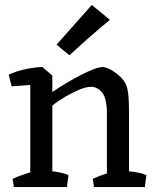

<svg xmlns="http://www.w3.org/2000/svg" viewBox="-20 -754 630 774"><path d="M102 0V-447L151 -484L191 -449V0ZM411 0V-296Q411 -357 392 -380.5Q373 -404 347 -404Q327 -404 299.5 -392.5Q272 -381 243 -364Q214 -347 190 -328L172 -370Q219 -403 263.5 -428.5Q308 -454 342.5 -469Q377 -484 395 -484Q414 -481 432 -470Q450 -459 464.5 -445Q479 -431 486 -417Q491 -408 494 -394Q497 -380 498.5 -357.5Q500 -335 500 -300V0ZM27 -406 15 -453Q45 -467 82.5 -475Q120 -483 151 -484L164 -459L120 -413ZM36 0 31 -33Q49 -42 79.5 -52Q110 -62 129 -67L115 0ZM157 0 158 -67Q184 -65 211.5 -60.5Q239 -56 256 -48L250 0ZM359 0 354 -33Q372 -42 402.5 -52Q433 -62 452 -67L438 0ZM467 0 468 -67Q494 -65 523.5 -60.5Q553 -56 570 -48L564 0ZM260 -531 208 -574 350 -734 423 -674Q378 -637 340 -603.5Q302 -570 260 -531Z"/></svg>

Font: Eczar
Style: Regular
Weight: 400
Designer: Vaibhav Singh
Foundry: Rosetta Type Foundry
Version: Version 2.000